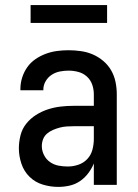

<svg xmlns="http://www.w3.org/2000/svg" viewBox="-20 -725 540 753"><path d="M208 8Q178 8 148 -1Q118 -10 96 -31.5Q74 -53 64 -83Q54 -113 54 -143Q54 -169 60.5 -194.5Q67 -220 83 -240Q99 -260 121 -274Q143 -288 167.5 -296Q192 -304 217.5 -307Q243 -310 269 -310H348V-355Q348 -375 341.5 -393.5Q335 -412 320.5 -425Q306 -438 287 -443Q268 -448 249 -448Q231 -448 214 -444.5Q197 -441 182.5 -431.5Q168 -422 159 -406.5Q150 -391 150 -374V-371H60V-376Q60 -399 67 -421Q74 -443 87 -461.5Q100 -480 119 -493Q138 -506 159.5 -514Q181 -522 203.5 -525Q226 -528 249 -528Q273 -528 297.5 -524.5Q322 -521 344 -511.5Q366 -502 385 -486Q404 -470 416 -449Q428 -428 433 -404Q438 -380 438 -355V0H348V-84Q340 -64 326 -45.5Q312 -27 293.5 -14.5Q275 -2 253 3Q231 8 208 8ZM246 -72Q267 -72 287.5 -79Q308 -86 322.5 -101.5Q337 -117 342.5 -138Q348 -159 348 -180V-230H269Q255 -230 241 -229Q227 -228 214 -224.5Q201 -221 188 -215.5Q175 -210 164.5 -201Q154 -192 149 -179Q144 -166 144 -152Q144 -134 152.5 -117Q161 -100 176 -89.5Q191 -79 209 -75.5Q227 -72 246 -72ZM100 -635V-705H400V-635Z"/></svg>

Font: Iosevka Term Curly Medium
Style: Regular
Weight: 500
Designer: Belleve Invis
Foundry: Belleve Invis
Version: Version 32.3.0